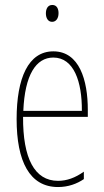

<svg xmlns="http://www.w3.org/2000/svg" viewBox="-20 -744 420 774"><path d="M191 -724C171 -724 165 -706 165 -690C165 -672 173 -656 190 -656C206 -656 216 -670 216 -691C216 -707 210 -724 191 -724ZM195 -537C94 -537 47 -429 47 -264C47 -94 99 10 214 10C255 10 290 -3 318 -22V-52C283 -27 249 -15 214 -15C119 -15 72 -106 73 -273H334V-301C334 -421 300 -537 195 -537ZM195 -512C278 -512 311 -414 310 -297H74C80 -442 125 -512 195 -512Z"/></svg>

Font: Noto Sans Arabic ExtCond Thin
Style: Regular
Weight: 100
Width: 2
Designer: Monotype Design Team, Nadine Chahine, Nizar Qandah and Khaled Hosny
Foundry: Monotype Imaging Inc.
Version: Version 2.012